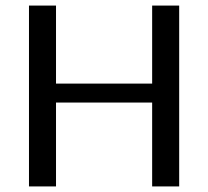

<svg xmlns="http://www.w3.org/2000/svg" viewBox="-20 -669 747 689"><path d="M84 -649H181V-369H526V-649H623V0H526V-301H181V0H84Z"/></svg>

Font: Play
Style: Regular
Weight: 400
Designer: Jonas Hecksher (Cyrillic expansion: Cyreal)
Foundry: Jonas Hecksher, Playtype, e-types AS
Version: Version 2.101; ttfautohint (v1.5.65-e2d9)